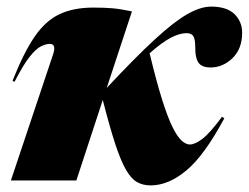

<svg xmlns="http://www.w3.org/2000/svg" viewBox="-20 -547 754 582"><path d="M380 -512.5 303.5 -280.5Q391.5 -374.5 450 -428.2Q508.5 -482 548.5 -504.5Q588.5 -527 620 -527Q667.5 -527 690.8 -504.2Q714 -481.5 714 -447.5Q714 -399 684.8 -370.8Q655.5 -342.5 618.5 -342.5Q592.5 -342.5 582.2 -356.2Q572 -370 572 -399Q572 -428.5 566 -437.5Q560 -446.5 545.5 -446.5Q524.5 -446.5 498 -432.8Q471.5 -419 433.5 -385.5Q454 -300.5 471 -246.2Q488 -192 502.8 -162.2Q517.5 -132.5 530.5 -120.8Q543.5 -109 555.5 -109Q570.5 -109 592.8 -125.5Q615 -142 653 -193L660 -188.5Q600 -76.5 545.5 -30.8Q491 15 436.5 15Q413.5 15 395.5 5Q377.5 -5 361.8 -32.5Q346 -60 329.2 -111Q312.5 -162 291.5 -244L211.5 0H13L141 -382.5Q151.5 -414 131 -414Q119 -414 104 -406.5Q89 -399 69.8 -374.8Q50.5 -350.5 24 -299L18 -302Q52 -388 85.2 -436.2Q118.5 -484.5 160.8 -504.2Q203 -524 263 -524Q296 -524 320 -522Q344 -520 380 -512.5Z"/></svg>

Font: Newsreader 72pt ExtraBold
Style: Italic
Weight: 800
Italic angle: -17°
Designer: Hugues Gentile
Foundry: Production Type
Version: Version 1.003; ttfautohint (v1.8.3)